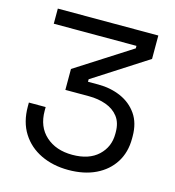

<svg xmlns="http://www.w3.org/2000/svg" viewBox="-107 -790 817 895"><g transform="rotate(15 302.0 -343.0)"><path d="M303 14Q229 14 170.5 -14Q112 -42 78.5 -95Q45 -148 45 -223V-242H126V-224Q126 -147 175 -103Q224 -59 303 -59Q383 -59 427.5 -100.5Q472 -142 472 -205V-213Q472 -259 450 -287.5Q428 -316 390.5 -329.5Q353 -343 308 -343H194V-444L461 -615V-627H62V-700H547V-587L286 -419V-407H336Q395 -407 444.5 -385.5Q494 -364 523.5 -321.5Q553 -279 553 -215V-204Q553 -138 522 -89Q491 -40 435 -13Q379 14 303 14Z"/></g></svg>

Font: Space Grotesk
Style: Regular
Weight: 400
Designer: Florian Karsten
Foundry: Florian Karsten
Version: Version 2.000